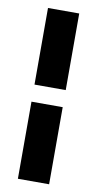

<svg xmlns="http://www.w3.org/2000/svg" viewBox="-82 -738 392 775"><g transform="rotate(10 114.0 -350.0)"><path d="M50 0V-316H178V0ZM50 -386V-700H178V-386Z"/></g></svg>

Font: Jockey One
Style: Regular
Weight: 400
Designer: TypeTogether
Foundry: TypeTogether
Version: Version 1.002